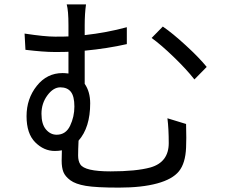

<svg xmlns="http://www.w3.org/2000/svg" viewBox="-20 -813 1040 875"><path d="M372 -793Q366 -751 366 -698Q366 -698 366 -653Q466 -664 558 -689V-612Q470 -592 366 -582Q366 -582 366 -431Q391 -395 391 -342Q391 -232 338 -172Q336 -130 336 -104.5Q336 -79 346 -64Q366 -32 483.5 -32Q601 -32 666 -50Q749 -74 749 -161Q749 -226 743 -274L828 -248Q830 -176 828 -140Q825 -69 795.5 -32.5Q766 4 696 23Q626 42 522 42Q418 42 371 34Q324 26 300.5 8.5Q277 -9 269 -29Q261 -49 261 -80.5Q261 -112 262 -128Q247 -125 230 -125Q180 -125 140.5 -164.5Q101 -204 101 -283.5Q101 -363 147.5 -421.5Q194 -480 265 -480Q276 -480 292 -478V-577Q279 -576 229 -576Q179 -576 96 -586L92 -660Q184 -646 231 -646Q278 -646 292 -647V-698Q292 -765 284 -793ZM722 -692Q766 -662 827 -606Q888 -550 922 -508L866 -451Q830 -497 772 -553Q714 -609 671 -640ZM238 -199Q280 -199 299.5 -240Q319 -281 319 -327.5Q319 -374 303 -394.5Q287 -415 255 -415Q223 -415 196 -378.5Q169 -342 169 -294.5Q169 -247 189.5 -223Q210 -199 238 -199Z"/></svg>

Font: Swei Fan Sans CJK TC
Style: Regular
Weight: 400
Version: Version 2.130